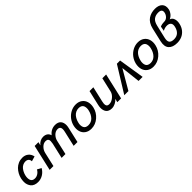

<svg xmlns="http://www.w3.org/2000/svg" viewBox="310 -2048 3406 3406"><g transform="rotate(-45 2013.0 -344.5)"><path d="M208.5 9.8Q164.1 9.8 129.4 -4.4Q94.7 -18.6 74.2 -43.5Q53.7 -68.4 41.7 -101.6Q29.8 -134.8 30.5 -173.1Q31.2 -211.4 39.6 -252.4Q50.8 -300.3 74.2 -343.3Q97.7 -386.2 131.6 -420.9Q165.5 -455.6 212.4 -475.8Q259.3 -496.1 312.5 -496.1Q381.8 -496.1 427 -458.5Q472.2 -420.9 484.9 -357.4L390.6 -330.1Q389.6 -369.1 366.5 -389.6Q343.3 -410.2 304.7 -410.2Q270.5 -410.2 240.5 -394.8Q210.4 -379.4 189.5 -353.8Q168.5 -328.1 153.8 -297.9Q139.2 -267.6 131.3 -233.9Q124 -203.1 124.3 -176Q124.5 -148.9 132.6 -125.7Q140.6 -102.5 161.6 -89.1Q182.6 -75.7 214.8 -75.7Q257.3 -75.7 294.4 -100.6Q331.5 -125.5 351.1 -165L427.7 -122.6Q390.1 -58.6 333 -24.4Q275.9 9.8 208.5 9.8Z M505.4 0 617.2 -487.8H712.4L696.8 -423.3Q723.6 -459.5 760.7 -478.3Q797.9 -497.1 835.9 -497.1Q887.2 -497.1 920.2 -474.1Q953.1 -451.2 963.4 -409.2Q1035.2 -496.1 1137.2 -496.1Q1173.8 -496.1 1201.7 -484.9Q1229.5 -473.6 1245.8 -454.1Q1262.2 -434.6 1270.3 -408.2Q1278.3 -381.8 1278.1 -352.1Q1277.8 -322.3 1270 -290L1203.6 0H1107.9L1173.8 -288.6Q1203.1 -412.1 1115.7 -412.1Q1061.5 -412.1 1019 -369.4Q976.6 -326.7 963.4 -269L901.9 0H805.7L872.6 -290.5Q878.9 -323.2 879.6 -350.3Q880.4 -377.4 864.5 -394.8Q848.6 -412.1 814.9 -412.1Q761.2 -412.1 718.5 -369.4Q675.8 -326.7 662.1 -269L600.6 0Z M1546.4 9.8Q1474.6 9.8 1426 -25.6Q1377.4 -61 1360.8 -120.4Q1344.2 -179.7 1360.4 -251.5Q1376 -318.4 1417.5 -373.3Q1459 -428.2 1520.5 -461.2Q1582 -494.1 1650.4 -494.1Q1722.2 -494.1 1770.8 -458.7Q1819.3 -423.3 1836.2 -363.8Q1853 -304.2 1836.4 -232.9Q1813 -130.4 1731.2 -60.3Q1649.4 9.8 1546.4 9.8ZM1553.7 -72.8Q1626 -72.8 1673.6 -123.5Q1721.2 -174.3 1739.3 -251.5Q1748 -283.2 1746.3 -312.3Q1744.6 -341.3 1735.1 -363.3Q1725.6 -385.3 1701.9 -398.4Q1678.2 -411.6 1643.1 -411.6Q1606 -411.6 1574.2 -397Q1542.5 -382.3 1520 -357.2Q1497.6 -332 1481.9 -300.5Q1466.3 -269 1458 -232.9Q1449.2 -201.2 1450.9 -172.1Q1452.6 -143.1 1462.2 -121.1Q1471.7 -99.1 1495.1 -85.9Q1518.6 -72.8 1553.7 -72.8Z M2059.1 11.2Q2022 11.2 1994.1 -0.7Q1966.3 -12.7 1950.4 -33.2Q1934.6 -53.7 1926.8 -81.3Q1918.9 -108.9 1919.7 -139.6Q1920.4 -170.4 1928.2 -204.1L1993.7 -487.8H2089.4L2022.5 -196.8Q2016.1 -170.4 2015.1 -150.4Q2014.2 -130.4 2018.8 -112.3Q2023.4 -94.2 2038.3 -84.7Q2053.2 -75.2 2078.6 -75.2Q2135.3 -75.2 2187.7 -119.1Q2240.2 -163.1 2252.9 -217.3L2315.4 -487.8H2410.2L2298.3 0H2203.1L2219.7 -66.4Q2190.4 -32.7 2147 -10.7Q2103.5 11.2 2059.1 11.2Z M2377.9 0 2680.2 -487.8H2760.7L2837.9 0H2736.3L2694.8 -365.2L2481.9 0Z M3105.5 9.8Q3033.7 9.8 2985.1 -25.6Q2936.5 -61 2919.9 -120.4Q2903.3 -179.7 2919.4 -251.5Q2935.1 -318.4 2976.6 -373.3Q3018.1 -428.2 3079.6 -461.2Q3141.1 -494.1 3209.5 -494.1Q3281.2 -494.1 3329.8 -458.7Q3378.4 -423.3 3395.3 -363.8Q3412.1 -304.2 3395.5 -232.9Q3372.1 -130.4 3290.3 -60.3Q3208.5 9.8 3105.5 9.8ZM3112.8 -72.8Q3185.1 -72.8 3232.7 -123.5Q3280.3 -174.3 3298.3 -251.5Q3307.1 -283.2 3305.4 -312.3Q3303.7 -341.3 3294.2 -363.3Q3284.7 -385.3 3261 -398.4Q3237.3 -411.6 3202.1 -411.6Q3165 -411.6 3133.3 -397Q3101.6 -382.3 3079.1 -357.2Q3056.6 -332 3041 -300.5Q3025.4 -269 3017.1 -232.9Q3008.3 -201.2 3010 -172.1Q3011.7 -143.1 3021.2 -121.1Q3030.8 -99.1 3054.2 -85.9Q3077.6 -72.8 3112.8 -72.8Z M3699.7 9.8Q3588.9 9.8 3536.4 -48.3Q3483.9 -106.4 3510.7 -222.2L3570.3 -480Q3584 -540 3611.3 -583.7Q3638.7 -627.4 3676 -652.3Q3713.4 -677.2 3755.6 -688.7Q3797.9 -700.2 3847.2 -700.2Q3891.6 -700.2 3926.5 -688.2Q3961.4 -676.3 3984.4 -652.6Q4007.3 -628.9 4014.9 -593.8Q4022.5 -558.6 4012.2 -512.2Q4004.4 -476.6 3974.9 -439.2Q3945.3 -401.9 3900.4 -381.3Q3948.2 -366.2 3964.6 -315.4Q3981 -264.6 3965.8 -199.7Q3950.2 -132.3 3910.9 -84.5Q3871.6 -36.6 3817.6 -13.4Q3763.7 9.8 3699.7 9.8ZM3704.6 -76.2Q3772.5 -76.2 3814 -114.3Q3855.5 -152.3 3871.6 -222.2Q3885.3 -280.8 3860.6 -309.8Q3835.9 -338.9 3782.2 -338.9Q3729.5 -338.9 3682.1 -311L3697.8 -400.4Q3731.4 -419.4 3801.8 -420.9Q3845.7 -421.4 3877.2 -452.4Q3908.7 -483.4 3918.5 -525.4Q3938.5 -611.8 3839.4 -611.8Q3771 -611.8 3726.1 -577.1Q3681.2 -542.5 3661.6 -457L3605.5 -216.8Q3587.4 -139.6 3613.3 -107.9Q3639.2 -76.2 3704.6 -76.2Z"/></g></svg>

Font: HK Grotesk Medium Italic
Style: Regular
Weight: 500
Italic angle: -13°
Designer: Alfredo Marco Pradil and Stefan Peev
Foundry: Hanken Design Co.
Version: Version 1.000;PS 001.000;hotconv 1.0.88;makeotf.lib2.5.64775